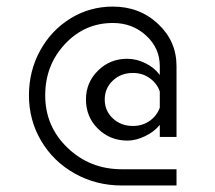

<svg xmlns="http://www.w3.org/2000/svg" viewBox="-20 -569 659 589"><path d="M521.5 -148.9H470.2V-186Q453.6 -165 425.3 -151.4Q397 -137.7 371.1 -137.7Q317.4 -137.7 280.5 -174.1Q243.7 -210.4 243.7 -263.7Q243.7 -315.9 280.5 -352.3Q317.4 -388.7 370.1 -388.7Q398.4 -388.7 426.3 -375Q454.1 -361.3 470.2 -338.9V-366.2Q470.2 -421.4 428.2 -460Q386.2 -498.5 326.2 -498.5Q239.7 -498.5 179.2 -433.8Q118.7 -369.1 118.7 -276.4Q118.7 -181.2 187.3 -115.5Q255.9 -49.8 353.5 -49.8H521.5V0H353.5Q274.9 0 209.5 -36.6Q144 -73.2 106.4 -136.7Q68.8 -200.2 68.8 -276.4Q68.8 -351.1 103 -413.6Q137.2 -476.1 196.3 -512.5Q255.4 -548.8 326.2 -548.8Q408.2 -548.8 464.8 -495.8Q521.5 -442.9 521.5 -366.2ZM387.7 -182.6Q417 -182.6 439.2 -198.2Q461.4 -213.9 470.2 -238.8V-288.6Q461.4 -313.5 439.2 -329.3Q417 -345.2 387.7 -345.2Q351.1 -345.2 326.2 -321.8Q301.3 -298.3 301.3 -263.7Q301.3 -229 326.2 -205.8Q351.1 -182.6 387.7 -182.6Z"/></svg>

Font: Now
Style: Regular
Weight: 400
Designer: Alfredo Marco Pradil
Foundry: Alfredo Marco Pradil
Version: Version 1.002;PS 001.002;hotconv 1.0.88;makeotf.lib2.5.64775